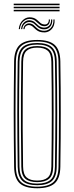

<svg xmlns="http://www.w3.org/2000/svg" viewBox="-20 -1024 407 1050"><path d="M183.5 5.5Q116.8 5.5 87.5 -21.9Q58.2 -49.2 57.2 -112Q56.2 -195.8 55.6 -266.5Q55 -337.2 55 -403.1Q55 -469 55.6 -537.9Q56.2 -606.8 57.2 -687.2Q58.2 -750.5 87.5 -778Q116.8 -805.5 183.5 -805.5Q249.8 -805.5 279.4 -778.2Q309 -751 310 -687.2Q311.2 -610.2 311.8 -541.8Q312.2 -473.2 312.2 -406.2Q312.2 -339.2 311.8 -267.4Q311.2 -195.5 310 -112Q309 -48.2 279.1 -21.4Q249.2 5.5 183.5 5.5ZM183.5 -3Q244 -3 271.6 -27.9Q299.2 -52.8 300 -112Q301.2 -193.2 301.9 -263.6Q302.5 -334 302.5 -400.5Q302.5 -467 302 -536.9Q301.5 -606.8 300 -687Q299.2 -746.5 271.9 -771.8Q244.5 -797 183.5 -797Q122 -797 95 -771.5Q68 -746 67 -687Q66 -611.5 65.4 -544.8Q64.8 -478 64.8 -411.9Q64.8 -345.8 65.2 -272.8Q65.8 -199.8 67 -112Q67.8 -53 95.5 -28Q123.2 -3 183.5 -3ZM183.5 -11.2Q127.5 -11.2 102.6 -34.8Q77.8 -58.2 76.8 -112Q75.8 -195.8 75.1 -266.5Q74.5 -337.2 74.5 -403.1Q74.5 -469 75.1 -537.9Q75.8 -606.8 76.8 -687Q77.8 -741.5 102.5 -765.1Q127.2 -788.8 183.5 -788.8Q239 -788.8 264.2 -765.4Q289.5 -742 290.2 -687Q291.5 -610.8 292.1 -542.4Q292.8 -474 292.8 -406.8Q292.8 -339.5 292.2 -267.5Q291.8 -195.5 290.2 -112.2Q289.5 -57.2 264 -34.2Q238.5 -11.2 183.5 -11.2ZM183.5 -19.8Q232.5 -19.8 256.2 -40.5Q280 -61.2 280.5 -112.2Q281.8 -193 282.2 -263.5Q282.8 -334 282.9 -400.9Q283 -467.8 282.4 -537.5Q281.8 -607.2 280.5 -687Q279.8 -737.8 256.8 -759Q233.8 -780.2 183.5 -780.2Q132.5 -780.2 110 -758.6Q87.5 -737 86.5 -687Q85.5 -610.2 84.9 -541.8Q84.2 -473.2 84.2 -406.4Q84.2 -339.5 84.9 -267.6Q85.5 -195.8 86.5 -112.2Q87.2 -62.2 110.2 -41Q133.2 -19.8 183.5 -19.8ZM183.5 -28Q139.8 -28 118.4 -46.8Q97 -65.5 96.5 -112.5Q95 -219.2 94.5 -313.6Q94 -408 94.5 -499Q95 -590 96.5 -686.8Q97 -734 118.4 -753Q139.8 -772 183.5 -772Q228 -772 249 -752.9Q270 -733.8 270.8 -686.8Q271.8 -619.5 272.4 -552Q273 -484.5 273.1 -414.8Q273.2 -345 272.6 -270Q272 -195 270.8 -112.2Q270 -64.5 248.1 -46.2Q226.2 -28 183.5 -28ZM183.5 -36.5Q222 -36.5 241.2 -53.4Q260.5 -70.2 261 -113.5Q262 -188.2 262.6 -257.2Q263.2 -326.2 263.2 -394.5Q263.2 -462.8 262.8 -534.4Q262.2 -606 261 -685.8Q260.5 -729.8 241.1 -746.6Q221.8 -763.5 183.5 -763.5Q145.2 -763.5 126 -746.5Q106.8 -729.5 106.2 -686Q105 -597.8 104.4 -507.9Q103.8 -418 104.1 -320.9Q104.5 -223.8 106.2 -113.2Q106.8 -70.8 125.8 -53.6Q144.8 -36.5 183.5 -36.5ZM82.5 -864.5Q85.5 -897.2 106.2 -915.2Q127 -933.2 153.8 -928.5Q166.2 -926.5 174.6 -921Q183 -915.5 189.5 -908.9Q196 -902.2 203 -897Q210 -891.8 219.8 -890.5Q233.5 -888.5 240.6 -896.2Q247.8 -904 246.8 -917.5H253Q254 -899.8 244.6 -889.4Q235.2 -879 218 -881Q207.2 -882.2 199.8 -887.5Q192.2 -892.8 185.8 -899.2Q179.2 -905.8 171.6 -911.5Q164 -917.2 152.5 -919.5Q129.2 -924.2 110.4 -909Q91.5 -893.8 88.8 -864.5ZM95.2 -864.5Q97.2 -889.8 113.5 -903.2Q129.8 -916.8 150.2 -912Q161 -909.8 168.2 -904.1Q175.5 -898.5 181.9 -891.9Q188.2 -885.2 196.1 -880Q204 -874.8 216 -873.2Q235 -871.2 247.8 -882.9Q260.5 -894.5 259.5 -917.5H265.8Q267.5 -890.8 252.8 -876Q238 -861.2 214.2 -864Q201.8 -865.5 193.6 -870.9Q185.5 -876.2 179.2 -882.9Q173 -889.5 166 -895Q159 -900.5 148.5 -902.8Q130.8 -906 117.1 -895.4Q103.5 -884.8 101.5 -864.5ZM107.8 -864.5Q109.2 -880.8 120.5 -889.6Q131.8 -898.5 147 -895.2Q156.5 -893 163.1 -887.6Q169.8 -882.2 176.1 -875.6Q182.5 -869 190.8 -863.6Q199 -858.2 212 -856.2Q239 -852.5 256.4 -870Q273.8 -887.5 272.2 -917.5H278.5Q280.8 -883 260.8 -862.9Q240.8 -842.8 209.8 -847.5Q196.5 -849.2 187.6 -854.5Q178.8 -859.8 172.1 -866.1Q165.5 -872.5 159.4 -878Q153.2 -883.5 145.5 -885.8Q134.5 -889 124.8 -883.4Q115 -877.8 114.2 -864.5ZM55 -995.5V-1004H305.8V-995.5ZM55 -962V-970.5H305.8V-962ZM55 -978.8V-987.2H305.8V-978.8Z"/></svg>

Font: Big Shoulders Inline Text Thin ExtraLight
Style: Regular
Weight: 250
Version: Version 2.002